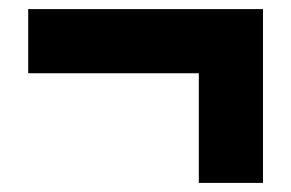

<svg xmlns="http://www.w3.org/2000/svg" viewBox="-20 -596 640 422"><path d="M42 -435V-576H558V-194H417V-435Z"/></svg>

Font: Cooper Hewitt
Style: Bold
Weight: 711
Designer: Village Type and Design LLC
Foundry: Cooper Hewitt Smithsonian Design Museum
Version: 1.000